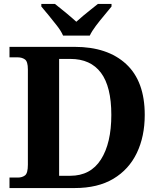

<svg xmlns="http://www.w3.org/2000/svg" viewBox="-20 -951 807 971"><path d="M28 0V-53H70Q92 -53 106.5 -64Q121 -75 121 -118V-600Q121 -640 106 -650.5Q91 -661 70 -661H28V-714H358Q524 -714 618 -627Q712 -540 712 -370Q712 -261 672 -177.5Q632 -94 553.5 -47Q475 0 358 0ZM335 -62Q438 -62 490.5 -144.5Q543 -227 543 -370Q543 -513 490.5 -583Q438 -653 336 -653H279V-62ZM299 -771Q289 -794 268.5 -820.5Q248 -847 226.5 -873Q205 -899 189 -918V-931H258Q279 -915 311.5 -888Q344 -861 366 -841Q381 -855 401 -871.5Q421 -888 441 -904Q461 -920 475 -931H544V-918Q529 -899 507 -873Q485 -847 465 -820.5Q445 -794 434 -771Z"/></svg>

Font: Noto Serif Khojki
Style: Regular
Weight: 400
Designer: Juan Bruce
Version: Version 2.002